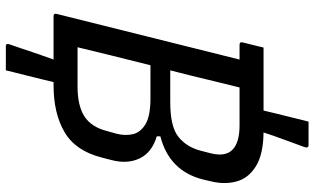

<svg xmlns="http://www.w3.org/2000/svg" viewBox="-224 -666 1049 640"><g transform="rotate(90 300.0 -345.5)"><path d="M128 145Q133 131 141.5 105.5Q150 80 159.5 52Q169 24 178 0H34Q23 0 26 -11Q64 -163 102 -315.5Q140 -468 178 -620H129Q118 -620 121 -631Q126 -650 130 -667Q134 -684 138 -700H348Q351 -712 353.5 -723Q356 -734 358 -742Q360 -750 364 -766Q368 -782 372.5 -800.5Q377 -819 380.5 -833Q384 -847 385 -850H463Q474 -850 470 -837Q461 -812 446.5 -773Q432 -734 421 -700Q495 -699 534.5 -674Q574 -649 584.5 -609.5Q595 -570 584 -525L578 -499Q550 -386 434 -356V-344Q488 -328 507.5 -287Q527 -246 513 -193L505 -162Q483 -74 420.5 -37Q358 0 263 0H253Q249 18 244.5 36Q240 54 238 62Q236 71 230.5 92.5Q225 114 220 134Q215 154 214 159H134Q122 159 128 145ZM231 -456Q227 -439 222.5 -422.5Q218 -406 214 -389H321Q402 -389 436 -416.5Q470 -444 482 -491L490 -522Q503 -572 479 -596Q455 -620 398 -620H271Q261 -580 251 -538.5Q241 -497 231 -456ZM137 -80H268Q332 -80 367.5 -103Q403 -126 416 -177L425 -209Q433 -240 426.5 -265.5Q420 -291 392.5 -307Q365 -323 308 -323H197Q181 -259 165.5 -197Q150 -135 137 -80Z"/></g></svg>

Font: Recursive Sn Lnr St
Style: Italic
Weight: 400
Italic angle: -15°
Version: Version 1.079;hotconv 1.0.112;makeotfexe 2.5.65598; ttfautoh